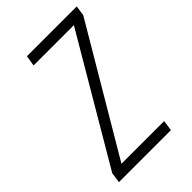

<svg xmlns="http://www.w3.org/2000/svg" viewBox="-206 -772 856 856"><g transform="rotate(-45 222.0 -343.5)"><path d="M130 -687 122 -637H376L30 -49L23 0H351L358 -50H89L437 -639L444 -687Z"/></g></svg>

Font: Secuela ExtLt
Style: Italic
Weight: 200
Italic angle: -8°
Designer: Fernando Haro
Foundry: deFharo
Version: Version 1.704